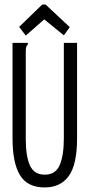

<svg xmlns="http://www.w3.org/2000/svg" viewBox="-20 -811 390 842"><path d="M176 11Q100 11 67.5 -43Q35 -97 35 -203V-623H102V-616Q96 -610 94.5 -603Q93 -596 93 -579V-202Q93 -125 111.5 -85Q130 -45 176 -45Q224 -45 242 -87.5Q260 -130 260 -205V-623H318V-206Q318 -89 281.5 -39Q245 11 176 11ZM93 -655 64 -693 165 -791H180L286 -692L260 -656L174 -726Z"/></svg>

Font: Inconsolata ExtraCondensed
Style: Regular
Weight: 400
Width: 2
Monospace: yes
Designer: Raph Levien, Cyreal, Brenton Simpson
Foundry: Raph Levien, Cyreal, Google
Version: Version 3.001; ttfautohint (v1.8.2.53-6de2)